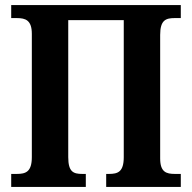

<svg xmlns="http://www.w3.org/2000/svg" viewBox="-20 -734 753 754"><path d="M24 0H317V-51H303C268 -51 248 -59 248 -117V-655H466V-117C466 -59 443 -51 408 -51H397V0H690V-51H667C633 -51 609 -58 609 -112V-597C609 -655 631 -663 666 -663H690V-714H24V-663H46C80 -663 105 -655 105 -601V-117C105 -59 81 -51 46 -51H24Z"/></svg>

Font: Noto Serif Condensed
Style: Bold
Weight: 700
Width: 3
Designer: Monotype Design Team
Foundry: Monotype Imaging Inc.
Version: Version 2.015